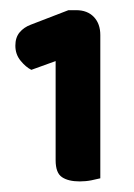

<svg xmlns="http://www.w3.org/2000/svg" viewBox="-20 -718 259 370"><path d="M87.2 -409.2V-600.3L40.4 -583.4Q29.6 -588.8 19.6 -601.1Q9.6 -613.3 9.6 -630Q9.6 -645.7 17.7 -655.5Q25.9 -665.4 39.3 -670.4L111.9 -698.4H126.7Q148.4 -698.4 160.9 -685.3Q173.3 -672.2 173.3 -650.5V-374.4Q167.3 -372.8 156.4 -370.6Q145.5 -368.4 133.6 -368.4Q111.7 -368.4 99.5 -376.6Q87.2 -384.7 87.2 -409.2Z"/></svg>

Font: Baloo Bhaina 2
Style: Regular
Weight: 400
Designer: Yesha Goshar, Manish Minz, Shuchita Grover and Ek Type
Foundry: Ek Type
Version: Version 1.700